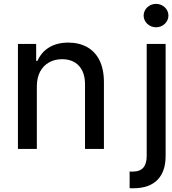

<svg xmlns="http://www.w3.org/2000/svg" viewBox="-20 -774 895 998"><path d="M171.5 -325.3C171.5 -385.3 195.7 -427.9 235.4 -449.9C255 -460.9 277.7 -466.3 302.9 -466.3C377.1 -466.3 421.9 -418 421.9 -336.6V0H520.2V-346.9C520.2 -437.9 487.9 -498.6 432.5 -529.5C404.5 -544.7 372.2 -552.6 334.9 -552.6C252.8 -552.6 200.3 -514.9 174.7 -457.7H168V-545.5H73.2V0H171.5ZM742.5 36.6C742.5 88.8 721.2 117.9 670.1 117.9C667.3 117.9 664.8 117.9 662.3 117.9C659.8 117.5 657 117.5 653.8 117.5V204.2C657.3 204.5 660.9 204.5 664.1 204.5C667.3 204.5 670.5 204.5 673.7 204.5C787.3 204.5 840.9 140.3 840.9 36.9V-545.5H742.5ZM791.2 -632.1C826.7 -632.1 855.5 -659.8 855.5 -692.8C855.5 -726.6 826.7 -753.9 791.2 -753.9C755.7 -753.9 726.6 -726.6 726.6 -692.8C726.6 -659.8 755.7 -632.1 791.2 -632.1Z"/></svg>

Font: Inter 465
Style: Regular
Weight: 400
Designer: Rasmus Andersson
Foundry: rsms
Version: Version 3.019;Glyphs 3.1.2 (3151)